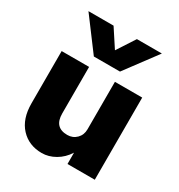

<svg xmlns="http://www.w3.org/2000/svg" viewBox="-181 -874 942 1012"><g transform="rotate(30 290.0 -367.5)"><path d="M365.2 -560.1H206.1L62 -752.9H214.8L286.1 -644L356.9 -752.9H508.8ZM211.9 -216.8Q211.9 -131.8 291 -131.8Q324.2 -131.8 346.7 -154.3Q369.1 -176.8 369.1 -210.9V-500H535.2V0H369.1V-68.8Q342.8 -27.3 303.2 -4.6Q263.7 18.1 222.2 18.1Q143.1 18.1 94 -34.9Q44.9 -87.9 44.9 -182.1V-500H211.9Z"/></g></svg>

Font: Overused Grotesk ExtraBold
Style: Regular
Weight: 800
Version: Version 0.002